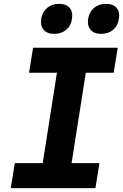

<svg xmlns="http://www.w3.org/2000/svg" viewBox="-20 -978 640 998"><path d="M506 -802Q469 -802 451 -823Q433 -844 438 -880Q444 -916 469 -937Q494 -958 531 -958Q568 -958 586 -937Q604 -916 598 -880Q593 -844 568 -823Q543 -802 506 -802ZM262 -802Q225 -802 207 -823Q189 -844 194 -880Q200 -916 225 -937Q250 -958 287 -958Q324 -958 342 -937Q360 -916 354 -880Q349 -844 324 -823Q299 -802 262 -802ZM36 0 57 -130H202L276 -600H131L152 -730H592L571 -600H426L352 -130H497L476 0Z"/></svg>

Font: JetBrains Mono ExtraBold
Style: Italic
Weight: 800
Italic angle: -9°
Monospace: yes
Designer: Philipp Nurullin, Konstantin Bulenkov
Foundry: JetBrains
Version: Version 2.305; ttfautohint (v1.8.4.7-5d5b)